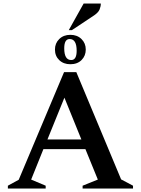

<svg xmlns="http://www.w3.org/2000/svg" viewBox="-20 -1077 804 1097"><path d="M25 0V-16L87 -50L346 -665H416L672 -52L740 -16V0H452V-16L539 -51L468 -225H228L158 -51L241 -16V0ZM251 -280H445L348 -519ZM382 -710Q343 -710 318.5 -733.5Q294 -757 294 -794Q294 -830 318.5 -854Q343 -878 382 -878Q421 -878 445.5 -854Q470 -830 470 -794Q470 -758 446 -734Q422 -710 382 -710ZM387 -734Q418 -734 418 -787Q418 -854 378 -854Q347 -854 347 -801Q347 -734 387 -734ZM373 -905 458 -1057H556Q556 -1040 549 -1023Q542 -1006 519 -990L391 -905Z"/></svg>

Font: Spectral SemiBold
Style: Regular
Weight: 600
Designer: Jean-Baptiste Levee
Foundry: Production Type
Version: Version 2.001